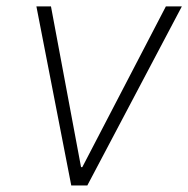

<svg xmlns="http://www.w3.org/2000/svg" viewBox="-20 -565 574 585"><path d="M534.1 -545.5 246.1 0H197.1L90.9 -545.5H135.3L226.9 -55.8H230.8L485.4 -545.5Z"/></svg>

Font: Inter Extra Light  BETA
Style: Italic
Weight: 200
Italic angle: 9.39999°
Designer: Rasmus Andersson
Foundry: rsms
Version: Version 3.011;git-f93a4a705